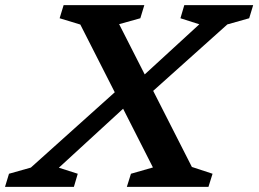

<svg xmlns="http://www.w3.org/2000/svg" viewBox="-76 -727 1006 747"><path d="M519 -75.5 403 -304 153 -74.5 226.5 -51 211.5 0H-56.5L-41 -51L44 -75L370.5 -368L236.5 -631.5L156 -656L171.5 -707H485.5L470 -656L387.5 -633L487 -437.5L699.5 -632.5L626 -656L641 -707H909L893.5 -656L808.5 -632L520 -373.5L670.5 -77.5L751 -51L735 0H417.5L433.5 -51Z"/></svg>

Font: Newsreader Caption Medium
Style: Italic
Weight: 500
Italic angle: -17°
Designer: Hugues Gentile
Foundry: Production Type
Version: Version 1.001